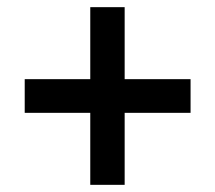

<svg xmlns="http://www.w3.org/2000/svg" viewBox="-20 -562 600 536"><path d="M232 -46V-247H49V-341H232V-542H328V-341H512V-247H328V-46Z"/></svg>

Font: Ubuntu Sans Mono Medium
Style: Regular
Weight: 500
Monospace: yes
Designer: Dalton Maag Ltd
Foundry: Dalton Maag Ltd
Version: Version 1.006